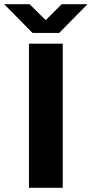

<svg xmlns="http://www.w3.org/2000/svg" viewBox="-54 -895 437 915"><path d="M84 0V-687H245V0ZM-34 -875H87L195 -768H133L240 -875H363L228 -738H101Z"/></svg>

Font: Archivo SemiExpanded
Style: Bold
Weight: 700
Width: 6
Designer: Hector Gatti
Foundry: Omnibus-Type
Version: Version 2.001